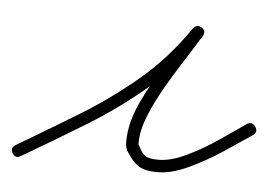

<svg xmlns="http://www.w3.org/2000/svg" viewBox="-45 -308 533 370"><g transform="rotate(5 221.0 -123.5)"><path d="M6 12Q-4 18 -10 8Q-16 -2 -6 -8Q55 -44 113 -79.5Q171 -115 222.5 -158.5Q274 -202 315 -262Q322 -271 332 -265Q341 -259 335 -249Q322 -227 304.5 -200Q287 -173 270 -143.5Q253 -114 241.5 -85.5Q230 -57 230 -33Q230 -29 231 -28Q231 -28 231 -28Q231 -29 231 -29Q238 -14 245 -9Q252 -4 271 -4Q295 -4 326 -19Q357 -34 386 -54Q415 -74 434 -87Q434 -87 434 -87Q434 -87 434 -87Q444 -94 451 -84Q458 -74 448 -67Q426 -52 395 -31.5Q364 -11 331 4.5Q298 20 271 20Q246 20 233.5 11.5Q221 3 209 -17Q209 -17 209 -18Q209 -18 209 -18Q206 -24 206 -33Q206 -70 225 -110.5Q244 -151 270 -190Q296 -229 315 -261Q321 -271 331 -264Q341 -258 335 -248Q293 -187 240 -142Q187 -97 127.5 -60.5Q68 -24 6 12Q6 12 6 12Q6 12 6 12Z"/></g></svg>

Font: FRB American Cursive Light
Style: Italic
Weight: 300
Italic angle: -25°
Version: Version 2.0;Modular Font Editor K font №1